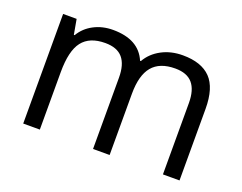

<svg xmlns="http://www.w3.org/2000/svg" viewBox="-91 -713 1112 881"><g transform="rotate(20 465.0 -272.5)"><path d="M768.1 0V-348.1Q768.1 -412.1 740.7 -444.1Q713.4 -476.1 655.8 -476.1Q580.1 -476.1 543.9 -432.6Q507.8 -389.2 507.8 -298.8V0H426.8V-348.1Q426.8 -412.1 399.4 -444.1Q372.1 -476.1 314 -476.1Q237.8 -476.1 202.4 -430.4Q167 -384.8 167 -280.8V0H85.9V-535.2H151.9L165 -461.9H168.9Q191.9 -501 233.6 -522.9Q275.4 -544.9 327.1 -544.9Q452.6 -544.9 491.2 -454.1H495.1Q519 -496.1 564.5 -520.5Q609.9 -544.9 668 -544.9Q758.8 -544.9 804 -498.3Q849.1 -451.7 849.1 -349.1V0Z"/></g></svg>

Font: f07869316
Style: Regular
Weight: 400
Foundry: Ascender Corporation
Version: Version 1.10